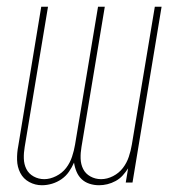

<svg xmlns="http://www.w3.org/2000/svg" viewBox="-20 -540 540 568"><path d="M104 8Q84 8 66.5 -1.5Q49 -11 40 -28.5Q31 -46 30.5 -67Q30 -88 34 -108L102 -520H122L53 -105Q50 -88 50.5 -71Q51 -54 58 -40Q65 -26 79.5 -18Q94 -10 111 -10Q128 -10 146 -19Q164 -28 175.5 -43Q187 -58 193 -76Q199 -94 202 -112L270 -520H290L221 -105Q218 -88 218.5 -71Q219 -54 226 -40Q233 -26 247.5 -18Q262 -10 279 -10Q297 -10 314.5 -19Q332 -28 343.5 -43Q355 -58 361 -76Q367 -94 370 -112L438 -520H458L372 0H352L359 -42Q352 -31 343 -21Q334 -11 322 -4.5Q310 2 297.5 5Q285 8 273 8Q258 8 244.5 3.5Q231 -1 221.5 -10Q212 -19 206.5 -32Q201 -45 199 -59Q193 -45 184 -32Q175 -19 162 -10Q149 -1 134 3.5Q119 8 104 8Z"/></svg>

Font: Iosevka Term Curly Th Obl
Style: Regular
Weight: 100
Italic angle: -9°
Designer: Belleve Invis
Foundry: Belleve Invis
Version: Version 32.3.0